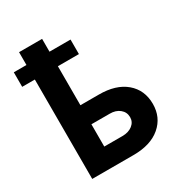

<svg xmlns="http://www.w3.org/2000/svg" viewBox="-185 -916 968 1039"><g transform="rotate(-30 298.5 -396.0)"><path d="M363.3 -711.9V-621.1H231.9V-377.4H345.7Q453.6 -377.9 514.4 -326.2Q575.2 -274.4 575.2 -188Q575.2 -104 514.4 -52Q453.6 0 345.7 0H87.9V-621.1H8.8V-711.9H87.9V-792H231.9V-711.9ZM231.9 -119.1H345.7Q383.8 -119.1 408.2 -138.2Q432.6 -157.2 432.6 -187Q432.6 -218.8 408.2 -238.8Q383.8 -258.8 345.7 -258.3H231.9Z"/></g></svg>

Font: Inter Tight
Style: Bold
Weight: 700
Designer: Rasmus Andersson
Foundry: rsms
Version: Version 3.004; ttfautohint (v1.8.4.7-5d5b)